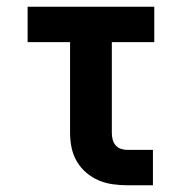

<svg xmlns="http://www.w3.org/2000/svg" viewBox="-20 -550 540 570"><path d="M358 0Q337 0 315 -3Q293 -6 273 -14.5Q253 -23 236 -37.5Q219 -52 208 -71Q197 -90 192.5 -111.5Q188 -133 188 -155V-425H62V-530H438V-425H312V-155Q312 -145 314.5 -135.5Q317 -126 323.5 -118.5Q330 -111 339.5 -108Q349 -105 358 -105H434V0Z"/></svg>

Font: Iosevka Slab Extrabold
Style: Regular
Weight: 800
Monospace: yes
Designer: Belleve Invis
Foundry: Belleve Invis
Version: Version 11.1.1; ttfautohint (v1.8.3)